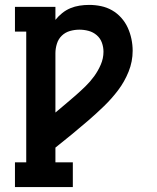

<svg xmlns="http://www.w3.org/2000/svg" viewBox="-20 -548 640 783"><path d="M277 215H41V114H87V-419H41V-520H206V-467Q218 -482 233.5 -494.5Q249 -507 267 -514.5Q285 -522 304.5 -525Q324 -528 344 -528Q368 -528 392 -523Q416 -518 437 -506Q458 -494 474.5 -475.5Q491 -457 501 -435Q511 -413 516 -389Q521 -365 521 -341Q521 -297 504.5 -256Q488 -215 462 -180.5Q436 -146 404.5 -115.5Q373 -85 340 -56.5Q307 -28 273.5 -0.5Q240 27 206 54V114H277ZM206 -89Q226 -106 247 -123.5Q268 -141 288.5 -159Q309 -177 328.5 -196Q348 -215 364 -237Q380 -259 391 -284.5Q402 -310 402 -337Q402 -356 395.5 -374Q389 -392 374.5 -404.5Q360 -417 341.5 -422Q323 -427 304 -427Q284 -427 265 -421.5Q246 -416 232 -402.5Q218 -389 212 -369.5Q206 -350 206 -331Z"/></svg>

Font: Iosevka HT Extended
Style: Bold
Weight: 700
Width: 7
Monospace: yes
Designer: Belleve Invis
Foundry: Belleve Invis
Version: Version 32.3.0; ttfautohint (v1.8.4)